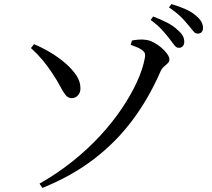

<svg xmlns="http://www.w3.org/2000/svg" viewBox="-20 -863 1040 943"><path d="M174 39Q262 -11 337.5 -71.5Q413 -132 473.5 -198Q534 -264 579 -331Q624 -398 652.5 -460.5Q681 -523 691 -576Q694 -589 692 -599Q690 -609 674.5 -619.5Q659 -630 622 -643L628 -664Q643 -667 662 -668.5Q681 -670 698 -667Q715 -665 735 -654.5Q755 -644 772.5 -629Q790 -614 801 -598.5Q812 -583 812 -571Q812 -560 803.5 -552Q795 -544 784 -534.5Q773 -525 766 -507Q710 -379 630 -272Q550 -165 441 -81.5Q332 2 188 60ZM332 -381Q314 -381 301.5 -397Q289 -413 275 -440Q261 -467 239 -500Q215 -537 189 -568Q163 -599 132 -627L147 -646Q188 -629 228 -605Q268 -581 301 -552.5Q334 -524 354.5 -493.5Q375 -463 375 -431Q376 -410 363.5 -395.5Q351 -381 332 -381ZM858 -628Q846 -628 836 -641.5Q826 -655 812 -673Q797 -693 775.5 -716.5Q754 -740 720 -765L732 -782Q772 -767 802.5 -751Q833 -735 852 -716Q871 -700 878 -686.5Q885 -673 885 -657Q885 -644 877.5 -636Q870 -628 858 -628ZM951 -698Q938 -698 928 -711.5Q918 -725 902 -743Q887 -762 866.5 -782Q846 -802 810 -827L822 -843Q862 -831 892 -817.5Q922 -804 940 -788Q960 -772 968.5 -757Q977 -742 977 -726Q977 -713 970.5 -705.5Q964 -698 951 -698Z"/></svg>

Font: Noto Serif HK ExtraLight Medium
Style: Regular
Weight: 500
Version: Version 2.002-H1;hotconv 1.1.0;makeotfexe 2.6.0